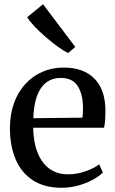

<svg xmlns="http://www.w3.org/2000/svg" viewBox="-20 -877 546 908"><path d="M271.5 11Q190 11 135.5 -24.5Q81 -60 54 -123.5Q27 -187 27 -270.5Q27 -336.5 46.2 -389.5Q65.5 -442.5 100 -480Q134.5 -517.5 180.8 -537.5Q227 -557.5 281 -557.5Q373 -557.5 424.5 -507.2Q476 -457 478.5 -362Q478.5 -332 477.2 -310.2Q476 -288.5 472 -273H137Q137.5 -225 148 -184.8Q158.5 -144.5 179 -114.8Q199.5 -85 230.2 -68.8Q261 -52.5 302 -52.5Q343 -52.5 384.5 -67Q426 -81.5 449 -100L466.5 -61Q448.5 -43 418 -26.5Q387.5 -10 349.5 0.5Q311.5 11 271.5 11ZM137.5 -318 370 -320.5Q371 -330.5 371.8 -342.8Q372.5 -355 372.5 -365Q372.5 -429.5 348.2 -469Q324 -508.5 266.5 -508.5Q239 -508.5 216 -497.5Q193 -486.5 176 -463.5Q159 -440.5 149.2 -404.5Q139.5 -368.5 137.5 -318ZM301.5 -626.5Q281.5 -636 253.8 -656Q226 -676 196.8 -701.2Q167.5 -726.5 143.8 -751.5Q120 -776.5 108.5 -795.5L183.5 -857L336 -655L302.5 -626.5Z"/></svg>

Font: Merriweather 48pt
Style: Regular
Weight: 400
Version: Version 2.100